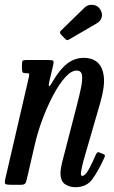

<svg xmlns="http://www.w3.org/2000/svg" viewBox="-20 -770 476 800"><path d="M89.5 -520H179.5Q198.5 -520 201.8 -516.5Q205 -513 201.5 -498.5L186.5 -434.5Q181 -410 185 -410.8Q189 -411.5 202 -434.5Q230 -482 260.8 -505.5Q291.5 -529 330 -529Q363 -529 385.2 -510.8Q407.5 -492.5 412.5 -451.2Q417.5 -410 397.5 -341L326.5 -96Q324.5 -89 320.8 -70.8Q317 -52.5 317 -48.5Q317 -37 322.5 -37Q334.5 -37 348.8 -62.2Q363 -87.5 380 -127Q383 -133 386 -135Q389 -137 396 -134L409 -128.5Q415.5 -126 416.8 -123.5Q418 -121 415.5 -114.5Q390 -58.5 365.5 -24.2Q341 10 294 10Q270 10 251 -2.5Q232 -15 232 -49.5Q232 -57 234 -69.5Q236 -82 238.5 -92L300 -330Q311 -372.5 317.8 -405.5Q324.5 -438.5 321.5 -457.2Q318.5 -476 299.5 -476Q276.5 -476 251 -447.2Q225.5 -418.5 201 -372Q176.5 -325.5 156.5 -271.8Q136.5 -218 125 -167.5L92 -24.5Q89.5 -13 85.8 -6.5Q82 0 66.5 0H27.5Q6 0 2.2 -3.8Q-1.5 -7.5 2 -24.5L100 -447.5Q103 -460.5 101 -462.8Q99 -465 93 -465H88.5Q76 -465 73.8 -469.5Q71.5 -474 71.5 -486.5V-500.5Q71.5 -513 74.5 -516.5Q77.5 -520 89.5 -520ZM398 -730Q409 -711.5 403.2 -696.2Q397.5 -681 384.5 -673.5L270.5 -607Q264 -603 260.2 -602.8Q256.5 -602.5 251 -608.5L234 -626.5Q226 -635 234 -642.5L332 -738Q346 -752 367 -749.8Q388 -747.5 398 -730Z"/></svg>

Font: Besley* Condensed
Style: Italic
Weight: 400
Width: 3
Italic angle: -13°
Designer: Owen Earl
Foundry: indestructible type*
Version: Version 3.000; ttfautohint (v1.8.3)